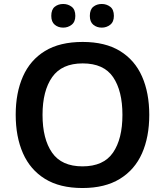

<svg xmlns="http://www.w3.org/2000/svg" viewBox="-20 -936 830 966"><path d="M731 -358Q731 -247 694.5 -164.5Q658 -82 583 -36Q508 10 395 10Q281 10 206.5 -36Q132 -82 95.5 -165Q59 -248 59 -359Q59 -469 95.5 -551.5Q132 -634 206.5 -679.5Q281 -725 396 -725Q509 -725 583.5 -679.5Q658 -634 694.5 -551.5Q731 -469 731 -358ZM194 -358Q194 -237 242 -168Q290 -99 395 -99Q501 -99 548.5 -168Q596 -237 596 -358Q596 -479 549 -548Q502 -617 396 -617Q291 -617 242.5 -548Q194 -479 194 -358ZM238 -856Q238 -888 255.5 -902Q273 -916 298 -916Q322 -916 340.5 -902Q359 -888 359 -856Q359 -826 340.5 -811.5Q322 -797 298 -797Q273 -797 255.5 -811.5Q238 -826 238 -856ZM432 -856Q432 -888 449.5 -902Q467 -916 492 -916Q516 -916 534.5 -902Q553 -888 553 -856Q553 -826 534.5 -811.5Q516 -797 492 -797Q467 -797 449.5 -811.5Q432 -826 432 -856Z"/></svg>

Font: Noto Sans Malayalam SemiBold
Style: Regular
Weight: 600
Designer: Jelle Bosma - Monotype Design Team
Foundry: Monotype Imaging Inc.
Version: Version 2.104; ttfautohint (v1.8.4.7-5d5b)